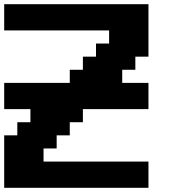

<svg xmlns="http://www.w3.org/2000/svg" viewBox="-20 -895 852 915"><path d="M0 0H687.5V-125H187.5V-187.5H250V-250H312.5V-312.5H375V-375H687.5V-500H562.5V-562.5H625V-625H687.5V-875H0V-750H500V-687.5H437.5V-625H375V-562.5H312.5V-500H0V-375H125V-312.5H62.5V-250H0Z"/></svg>

Font: Faithful 32x
Style: Semibold
Weight: 400
Foundry: Faithful Resource Pack
Version: Version 1.0; January 27, 2023